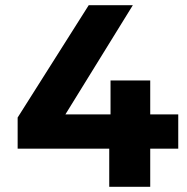

<svg xmlns="http://www.w3.org/2000/svg" viewBox="-20 -720 721 740"><path d="M48 -267 322 -700H492L232 -279H406V-410H559V-279H667V-147H559V0H401V-147H48Z"/></svg>

Font: Chess Sans
Style: Bold
Weight: 700
Designer: Wolf Bōese
Foundry: Wolf Bōese
Version: Version 7.223